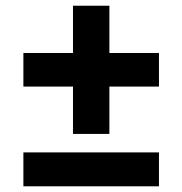

<svg xmlns="http://www.w3.org/2000/svg" viewBox="-20 -654 640 674"><path d="M364 -183.9V-350.1H538V-468H364V-633.9H236.2V-468H62.1V-350.1H236.2V-183.9ZM62.1 0H538V-119H62.1Z"/></svg>

Font: Margiela Mono Bold
Style: Regular
Weight: 700
Designer: Mike Abbink, Paul van der Laan, Pieter van Rosmalen
Foundry: Bold Monday
Version: Version 2.003 2021